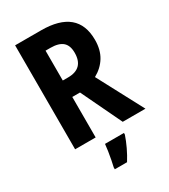

<svg xmlns="http://www.w3.org/2000/svg" viewBox="-224 -818 1004 1142"><g transform="rotate(-30 278.0 -246.5)"><path d="M250 -714Q500 -714 500 -505Q500 -437 471 -389.5Q442 -342 389 -313L555 0H399L266 -278H213V0H72V-714ZM246 -596H213V-391H249Q357 -391 357 -499Q357 -549 330 -572.5Q303 -596 246 -596ZM372 72Q360 108 341.5 147Q323 186 301 221H217V208Q221 190 226.5 163.5Q232 137 236 109Q240 81 242 61H372Z"/></g></svg>

Font: Noto Sans Arabic Cond
Style: Bold
Weight: 700
Width: 3
Designer: Monotype Design Team, Nadine Chahine, Nizar Qandah and Khaled Hosny
Foundry: Monotype Imaging Inc.
Version: Version 2.012; ttfautohint (v1.8.4.7-5d5b)